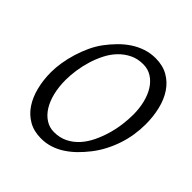

<svg xmlns="http://www.w3.org/2000/svg" viewBox="-177 -757 898 898"><g transform="rotate(45 272.5 -307.5)"><path d="M530 -378Q530 -343 524.5 -307.5Q519 -272 507.5 -237.5Q496 -203 479 -170.5Q462 -138 440 -110Q419 -83 396 -60.5Q373 -38 347 -21Q321 -4 292 5.5Q263 15 230 15Q183 15 148 -5Q113 -25 90 -59.5Q67 -94 55.5 -140Q44 -186 44 -237Q44 -268 49.5 -302Q55 -336 65.5 -370.5Q76 -405 91 -437.5Q106 -470 126 -497Q146 -524 170 -548.5Q194 -573 221 -591Q248 -609 279 -619.5Q310 -630 344 -630Q392 -630 427 -610Q462 -590 485 -555.5Q508 -521 519 -475Q530 -429 530 -378ZM457 -369Q457 -410 448 -446.5Q439 -483 422 -510Q405 -537 380 -553Q355 -569 323 -569Q286 -569 256.5 -554.5Q227 -540 204 -516Q181 -492 165 -460.5Q149 -429 138.5 -394.5Q128 -360 123 -325.5Q118 -291 118 -260Q118 -214 127.5 -175.5Q137 -137 154.5 -109Q172 -81 197 -65Q222 -49 252 -49Q290 -49 320 -64Q350 -79 372.5 -104Q395 -129 411 -162Q427 -195 437.5 -231Q448 -267 452.5 -302.5Q457 -338 457 -369Z"/></g></svg>

Font: Oxford Ugaritic
Style: Regular
Weight: 400
Designer: Jacob Thomas
Foundry: Bengal Creative Media Limited
Version: Version 1.000